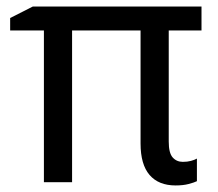

<svg xmlns="http://www.w3.org/2000/svg" viewBox="-20 -556 665 586"><path d="M538 -62Q552 -62 563 -65Q574 -68 581 -72V-3Q573 1 556 5.5Q539 10 516 10Q464 10 436.5 -22Q409 -54 409 -118V-463H200V0H114V-463H11V-501L80 -536H595V-463H495V-124Q495 -89 507 -75.5Q519 -62 538 -62Z"/></svg>

Font: Noto Sans Display
Style: Regular
Weight: 400
Designer: Monotype Design Team
Foundry: Monotype Imaging Inc.
Version: Version 2.003